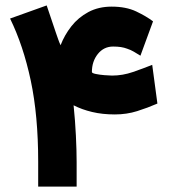

<svg xmlns="http://www.w3.org/2000/svg" viewBox="-20 -687 623 707"><path d="M151.9 -667 186 -565.9Q189.9 -554.7 194.1 -542.7Q198.2 -530.8 203.1 -520.5Q217.3 -557.6 242.7 -590.1Q268.1 -622.6 305.4 -642.6Q342.8 -662.6 391.1 -662.6Q444.3 -662.6 481.7 -644.8Q519 -627 543.5 -608.4L497.1 -481.9Q484.4 -489.7 472.9 -496.6Q461.4 -503.4 447.8 -507.8Q437.5 -511.7 425 -513.7Q412.6 -515.6 396.5 -515.6Q362.3 -515.6 340.3 -488.3Q318.4 -460.9 318.4 -421.9Q318.4 -417.5 332.8 -414.6Q347.2 -411.6 365 -410.2Q382.8 -408.7 392.6 -408.7Q431.6 -408.7 469.7 -421.9Q507.8 -435.1 540.5 -448.2L559.6 -305.7Q523.9 -290 485.1 -277.8Q446.3 -265.6 402.8 -265.6Q356.9 -265.6 319.1 -274.7Q281.2 -283.7 251 -299.3Q256.8 -243.2 259.5 -187.3Q262.2 -131.3 262.2 -90.3V0H120.6V-91.8Q120.6 -261.2 93.3 -390.1Q65.9 -519 17.1 -618.7Z"/></svg>

Font: Vazir Black FD-WOL
Style: Black-FD-WOL
Weight: 900
Designer: Saber Rastikerdar
Foundry: Saber Rastikerdar
Version: Version 30.0.0